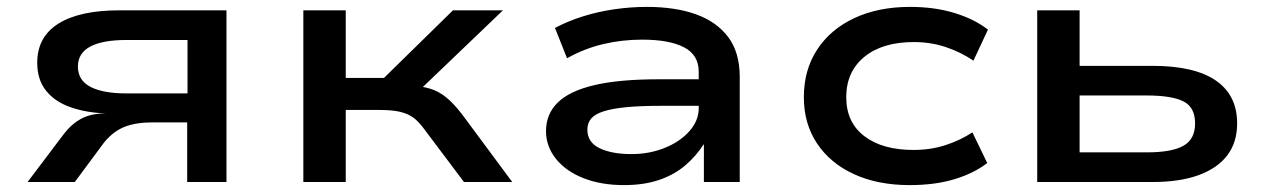

<svg xmlns="http://www.w3.org/2000/svg" viewBox="-20 -528 3674 557"><path d="M60 0 165 -139Q187 -168 215.5 -183.5Q244 -199 287 -199H294H287Q230 -201 184.5 -217Q139 -233 113.5 -265Q88 -297 88 -346Q88 -421 149.5 -459.5Q211 -498 326 -498H637V0H523V-173H423Q375 -173 342.5 -160.5Q310 -148 283 -116L197 0ZM347 -257H524V-412H347Q278 -412 242 -393Q206 -374 206 -335Q206 -295 242.5 -276Q279 -257 347 -257Z M860 0V-498H983V-302H1094L1294 -498H1439L1180 -250L1168 -281Q1204 -278 1228.5 -270.5Q1253 -263 1274.5 -245.5Q1296 -228 1320 -197L1466 0H1326L1211 -153Q1195 -175 1179.5 -186.5Q1164 -198 1141 -203.5Q1118 -209 1082 -209H983V0Z M1790 9Q1724 9 1673 -11Q1622 -31 1593 -67Q1564 -103 1564 -148Q1564 -197 1598 -230.5Q1632 -264 1704 -281Q1776 -298 1891 -298H2027V-221H1897Q1837 -221 1796.5 -217Q1756 -213 1731 -205Q1706 -197 1695 -184Q1684 -171 1684 -152Q1684 -115 1719.5 -98Q1755 -81 1812 -81Q1864 -81 1908.5 -99Q1953 -117 1980 -147.5Q2007 -178 2007 -214V-320Q2007 -369 1964 -391Q1921 -413 1843 -413Q1784 -413 1729.5 -400Q1675 -387 1625 -359L1590 -447Q1628 -467 1671 -480.5Q1714 -494 1761.5 -501Q1809 -508 1857 -508Q1939 -508 1999 -486.5Q2059 -465 2092.5 -420.5Q2126 -376 2126 -305V0H2022V-108L2021 -109Q2001 -77 1969.5 -49.5Q1938 -22 1893.5 -6.5Q1849 9 1790 9Z M2619 9Q2527 9 2458 -22.5Q2389 -54 2350.5 -111.5Q2312 -169 2312 -246Q2312 -325 2350.5 -384Q2389 -443 2458.5 -475.5Q2528 -508 2620 -508Q2692 -508 2750 -490Q2808 -472 2846 -442L2804 -352Q2767 -377 2723.5 -391.5Q2680 -406 2631 -406Q2540 -406 2487.5 -363Q2435 -320 2435 -246Q2435 -173 2487.5 -133Q2540 -93 2630 -93Q2680 -93 2723 -107Q2766 -121 2801 -144L2844 -55Q2805 -25 2748.5 -8Q2692 9 2619 9Z M2989 0V-498H3112V-337H3323Q3445 -337 3507 -294.5Q3569 -252 3569 -170Q3569 -115 3540.5 -77.5Q3512 -40 3457.5 -20Q3403 0 3324 0ZM3112 -86H3307Q3379 -86 3413 -105Q3447 -124 3447 -170Q3447 -217 3413 -234Q3379 -251 3307 -251H3112Z"/></svg>

Font: Nunito Sans 7pt Expanded SemiBold
Style: Regular
Weight: 600
Width: 7
Designer: Vernon Adams
Foundry: Vernon Adams
Version: Version 3.101;gftools[0.9.27]